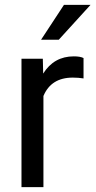

<svg xmlns="http://www.w3.org/2000/svg" viewBox="-20 -770 393 790"><path d="M323.7 -447.3Q303.2 -450.7 279.3 -450.7Q190.4 -450.7 158.7 -375V0H68.4V-528.3H156.2L157.7 -467.3Q202.1 -538.1 283.7 -538.1Q310.1 -538.1 323.7 -531.2ZM243.2 -750H352.5L221.7 -606.4H148.9Z"/></svg>

Font: Roboto-ThirdPerson-AD3FC
Style: ThirdPerson-AD3FC
Weight: 400
Designer: Google
Version: Version 2.137; 2017